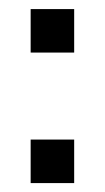

<svg xmlns="http://www.w3.org/2000/svg" viewBox="-20 -411 235 431"><path d="M48.8 0V-97.7H146.5V0ZM48.8 -293V-390.6H146.5V-293Z"/></svg>

Font: BabelStone Runic Beowulf
Style: Regular
Weight: 400
Designer: Andrew West
Foundry: BabelStone
Version: Version 7.004;November 9, 2023